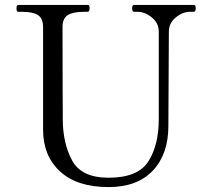

<svg xmlns="http://www.w3.org/2000/svg" viewBox="-20 -746 855 780"><path d="M155 -219V-636Q155 -671 134.5 -684.5Q114 -698 69 -698H54Q47 -698 47 -712Q47 -726 54 -726H336Q341 -726 342.5 -722.5Q344 -719 344 -712Q344 -698 336 -698H321Q276 -698 255 -684.5Q234 -671 234 -636Q234 -447 234.5 -378Q235 -309 235 -289V-263Q235 -164 273 -94Q311 -24 421 -24Q540 -24 582.5 -90Q625 -156 625 -263V-618Q625 -652 597 -675Q569 -698 539 -698H524Q517 -698 517 -712Q517 -726 524 -726H767Q772 -726 773.5 -722.5Q775 -719 775 -712Q775 -698 767 -698H752Q722 -698 694 -675Q666 -652 666 -618L664 -234Q664 -120 601 -53Q538 14 421 14Q293 14 224 -49.5Q155 -113 155 -219Z"/></svg>

Font: Shippori Mincho
Style: Regular
Weight: 400
Designer: FONTDASU
Foundry: FONTDASU / Google Inc. / but / Adobe
Version: Version 3.110; ttfautohint (v1.8.3)